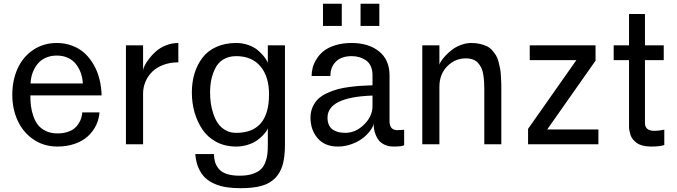

<svg xmlns="http://www.w3.org/2000/svg" viewBox="-20 -761 3570 1013"><path d="M283.2 12.2Q211.9 12.2 157 -24.9Q102.1 -62 73.5 -124Q44.9 -186 44.9 -261.2Q44.9 -336.9 72.5 -398.4Q100.1 -460 154.3 -497.1Q208.5 -534.2 279.8 -534.2Q324.7 -534.2 363.3 -519Q401.9 -503.9 429.2 -477.8Q456.5 -451.7 476.1 -416.5Q495.6 -381.3 505.4 -341.1Q515.1 -300.8 516.1 -257.8H140.1Q140.1 -227.5 143.3 -201.7Q146.5 -175.8 156 -148.2Q165.5 -120.6 180.9 -101.3Q196.3 -82 222.4 -69.6Q248.5 -57.1 283.2 -57.1Q312.5 -57.1 335.7 -64.7Q358.9 -72.3 372.8 -83.7Q386.7 -95.2 396 -110.8Q405.3 -126.5 409.2 -140.1Q413.1 -153.8 414.1 -168H504.9Q502.4 -132.3 487.1 -100.3Q471.7 -68.4 444.6 -43Q417.5 -17.6 375.7 -2.7Q334 12.2 283.2 12.2ZM279.8 -467.8Q251 -467.8 227.5 -458.7Q204.1 -449.7 188.7 -434.8Q173.3 -419.9 162.6 -400.4Q151.9 -380.9 147 -361.1Q142.1 -341.3 141.1 -320.8H417Q415.5 -349.6 406.7 -375Q397.9 -400.4 381.8 -421.6Q365.7 -442.9 339.6 -455.3Q313.5 -467.8 279.8 -467.8Z M734.9 -267.1V0H644.5V-522H734.9V-389.2Q734.9 -397 742.4 -413.3Q750 -429.7 765.9 -450.4Q781.7 -471.2 802.7 -490Q823.7 -508.8 855.2 -521.5Q886.7 -534.2 920.9 -534.2V-432.1Q877.4 -432.1 841.8 -418.7Q806.2 -405.3 783 -382.3Q759.8 -359.4 747.3 -329.6Q734.9 -299.8 734.9 -267.1Z M1393.1 2.9V-85Q1393.1 -81.5 1387 -71.5Q1380.9 -61.5 1367.2 -47.1Q1353.5 -32.7 1335 -19.5Q1316.4 -6.3 1287.4 2.9Q1258.3 12.2 1226.1 12.2Q1167.5 12.2 1121.6 -12.2Q1075.7 -36.6 1048.1 -77.6Q1020.5 -118.7 1006.3 -168.5Q992.2 -218.3 992.2 -272.9Q992.2 -327.1 1006.3 -373.5Q1020.5 -419.9 1048.1 -456.3Q1075.7 -492.7 1121.3 -513.4Q1167 -534.2 1226.1 -534.2Q1260.7 -534.2 1290.5 -523.4Q1320.3 -512.7 1338.4 -497.6Q1356.4 -482.4 1369.4 -467Q1382.3 -451.7 1387.7 -440.9L1393.1 -430.2V-522H1483.4V2.9Q1483.4 65.4 1471.7 107.4Q1460 149.4 1432.6 178Q1405.3 206.5 1361.1 219.2Q1316.9 231.9 1250.5 231.9Q1210 231.9 1177 227.1Q1144 222.2 1114 209.7Q1084 197.3 1062.7 177.2Q1041.5 157.2 1027.6 125.5Q1013.7 93.8 1010.3 51.8H1108.4Q1109.4 76.7 1115.2 95.5Q1121.1 114.3 1135.5 131.1Q1149.9 147.9 1177.2 157Q1204.6 166 1244.1 166Q1282.7 166 1310.3 157.2Q1337.9 148.4 1353.8 134.5Q1369.6 120.6 1378.7 98.4Q1387.7 76.2 1390.4 54.4Q1393.1 32.7 1393.1 2.9ZM1226.1 -60.1Q1399.4 -60.1 1399.4 -263.2Q1399.4 -357.4 1354 -411.1Q1308.6 -464.8 1226.1 -464.8Q1187.5 -464.8 1159.4 -448Q1131.3 -431.2 1116.5 -402.1Q1101.6 -373 1095 -341.3Q1088.4 -309.6 1088.4 -272.9Q1088.4 -244.1 1092.3 -216.3Q1096.2 -188.5 1106 -159.4Q1115.7 -130.4 1130.9 -108.9Q1146 -87.4 1170.4 -73.7Q1194.8 -60.1 1226.1 -60.1Z M1684.1 -624V-741.2H1783.2V-624ZM1882.3 -624V-741.2H1981.4V-624ZM2056.2 12.2Q2030.8 12.2 2011.2 3.4Q1991.7 -5.4 1980.7 -18.1Q1969.7 -30.8 1962.6 -48.3Q1955.6 -65.9 1953.4 -81.1Q1951.2 -96.2 1951.2 -111.8Q1951.2 -97.2 1937 -76.7Q1922.9 -56.2 1899.2 -36.1Q1875.5 -16.1 1838.9 -2Q1802.2 12.2 1763.2 12.2Q1693.4 12.2 1655.8 -31.7Q1618.2 -75.7 1618.2 -140.1Q1618.2 -172.4 1630.4 -198.5Q1642.6 -224.6 1661.4 -241.5Q1680.2 -258.3 1708.5 -271Q1736.8 -283.7 1762.5 -290.5Q1788.1 -297.4 1821.3 -301.8Q1854.5 -306.2 1875.7 -307.6Q1897 -309.1 1923.8 -310.1Q1939 -310.5 1945.3 -311V-362.8Q1945.8 -390.6 1936.3 -411.4Q1926.8 -432.1 1909.9 -443.4Q1893.1 -454.6 1874.5 -459.7Q1856 -464.8 1835.4 -464.8Q1781.2 -464.8 1752.2 -436Q1723.1 -407.2 1723.1 -359.9H1624Q1624 -382.3 1629.9 -404.5Q1635.7 -426.8 1650.9 -450.7Q1666 -474.6 1689 -492.7Q1711.9 -510.7 1749.8 -522.5Q1787.6 -534.2 1835.4 -534.2Q1924.3 -534.2 1979.7 -490Q2035.2 -445.8 2035.2 -362.8V-122.1Q2035.2 -74.2 2076.2 -74.2L2112.3 -76.2V4.9Q2103 12.2 2056.2 12.2ZM1801.3 -60.1Q1856.9 -60.1 1901.1 -104Q1945.3 -147.9 1945.3 -200.2V-256.8Q1708 -248.5 1708 -140.1Q1708 -117.2 1715.8 -100.8Q1723.6 -84.5 1737.5 -75.9Q1751.5 -67.4 1767.1 -63.7Q1782.7 -60.1 1801.3 -60.1Z M2298.3 -303.2V0H2208V-522H2298.3V-418.9Q2298.3 -423.8 2306.2 -436.5Q2314 -449.2 2329.3 -466.1Q2344.7 -482.9 2364.3 -498Q2383.8 -513.2 2411.4 -523.7Q2439 -534.2 2467.3 -534.2Q2492.7 -534.2 2513.7 -529.1Q2534.7 -523.9 2550 -516.4Q2565.4 -508.8 2577.4 -494.9Q2589.4 -481 2597.2 -468.3Q2605 -455.6 2610.4 -434.8Q2615.7 -414.1 2618.7 -398.7Q2621.6 -383.3 2623 -357.9Q2624.5 -332.5 2624.8 -316.9Q2625 -301.3 2625 -273.9V0H2535.2V-292Q2535.2 -314.9 2533.9 -332Q2532.7 -349.1 2529.5 -368.9Q2526.4 -388.7 2519.5 -402.8Q2512.7 -417 2502.2 -429Q2491.7 -440.9 2475.1 -447Q2458.5 -453.1 2437 -453.1Q2381.3 -453.1 2339.8 -411.4Q2298.3 -369.6 2298.3 -303.2Z M3137.2 0H2766.1V-81.1L3021 -443.8H2774.9V-522H3122.1V-440.9L2867.2 -78.1H3137.2Z M3298.8 -116.2V-443.8H3217.8V-522H3298.8V-687H3382.8V-522H3481.9V-443.8H3382.8V-112.8Q3382.8 -70.8 3431.2 -70.8Q3444.8 -70.8 3458.3 -72.5Q3471.7 -74.2 3478 -75.7L3484.9 -77.1V3.9Q3463.9 12.2 3414.1 12.2Q3389.6 12.2 3370.6 7.1Q3351.6 2 3339.8 -6.6Q3328.1 -15.1 3319.1 -26.1Q3310.1 -37.1 3306.6 -48.8Q3303.2 -60.5 3300.8 -72.3Q3298.3 -84 3298.8 -93.8Q3299.3 -103.5 3298.8 -110.8Q3298.8 -114.7 3298.8 -116.2Z"/></svg>

Font: Standard
Style: Regular
Weight: 400
Designer: Bryce Wilner
Version: Version 2.000;PS 2.0;hotconv 16.6.51;makeotf.lib2.5.65220 DE